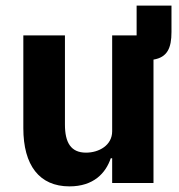

<svg xmlns="http://www.w3.org/2000/svg" viewBox="-20 -651 636 683"><path d="M590 -631H466V-525H379V-184C379 -134 332 -108 286 -108C232 -108 211 -144 211 -208V-525H63V-195C63 -63 120 12 227 12C313 12 356 -35 374 -88H379V0H526V-439C575 -447 590 -480 590 -537Z"/></svg>

Font: LVC Sans
Style: Bold
Weight: 700
Designer: Mike Abbink, Paul van der Laan, Pieter van Rosmalen
Foundry: Bold Monday
Version: Version 3.0